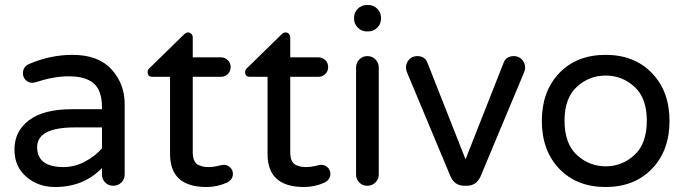

<svg xmlns="http://www.w3.org/2000/svg" viewBox="-20 -740 2753 770"><path d="M235 -70Q279 -70 320 -91.5Q361 -113 389 -145V-229H280Q129 -229 129 -150Q129 -70 235 -70ZM271 -520Q374 -520 427 -462Q480 -404 480 -323V-40Q480 -21 466.5 -8Q453 5 434 5Q415 5 402 -8Q389 -21 389 -40V-66Q315 10 201 10Q133 10 85.5 -31Q38 -72 38 -140Q38 -214 96.5 -258Q155 -302 268 -302H389V-310Q389 -376 356.5 -405Q324 -434 255 -434Q196 -434 122 -410Q114 -408 109 -408Q94 -408 83 -419Q72 -430 72 -446Q72 -473 98 -484Q183 -520 271 -520Z M878 -79Q892 -79 903 -68.5Q914 -58 914 -43Q914 -20 891 -8Q852 10 808 10Q662 10 662 -122V-432H591Q572 -432 572 -451Q572 -461 581 -468L717 -601Q726 -610 734 -610Q742 -610 747.5 -604Q753 -598 753 -590V-510H866Q882 -510 893.5 -499Q905 -488 905 -471Q905 -454 893.5 -443Q882 -432 866 -432H753V-130Q753 -109 759 -96Q765 -83 776.5 -78Q788 -73 796.5 -71.5Q805 -70 818 -70Q836 -70 853.5 -74.5Q871 -79 878 -79Z M1269 -79Q1283 -79 1294 -68.5Q1305 -58 1305 -43Q1305 -20 1282 -8Q1243 10 1199 10Q1053 10 1053 -122V-432H982Q963 -432 963 -451Q963 -461 972 -468L1108 -601Q1117 -610 1125 -610Q1133 -610 1138.5 -604Q1144 -598 1144 -590V-510H1257Q1273 -510 1284.5 -499Q1296 -488 1296 -471Q1296 -454 1284.5 -443Q1273 -432 1257 -432H1144V-130Q1144 -109 1150 -96Q1156 -83 1167.5 -78Q1179 -73 1187.5 -71.5Q1196 -70 1209 -70Q1227 -70 1244.5 -74.5Q1262 -79 1269 -79Z M1453 -515Q1473 -515 1486 -501.5Q1499 -488 1499 -469V-40Q1499 -21 1485.5 -8Q1472 5 1453 5Q1434 5 1421 -8Q1408 -21 1408 -40V-469Q1408 -488 1421 -501.5Q1434 -515 1453 -515ZM1508 -669V-665Q1508 -644 1493 -629Q1478 -614 1457 -614H1451Q1430 -614 1415 -629Q1400 -644 1400 -665V-669Q1400 -690 1415 -705Q1430 -720 1451 -720H1457Q1478 -720 1493 -705Q1508 -690 1508 -669Z M2041 -515Q2060 -515 2073 -501.5Q2086 -488 2086 -469Q2086 -460 2081 -448L1907 -32Q1890 5 1852 5H1842Q1804 5 1787 -32L1613 -448Q1608 -460 1608 -469Q1608 -488 1621 -501.5Q1634 -515 1653 -515Q1684 -515 1694 -489L1847 -101L2000 -489Q2010 -515 2041 -515Z M2574 -256Q2574 -347 2524.5 -392Q2475 -437 2409 -437Q2343 -437 2293.5 -392Q2244 -347 2244 -256Q2244 -164 2293.5 -118.5Q2343 -73 2409 -73Q2475 -73 2524.5 -118.5Q2574 -164 2574 -256ZM2409 -520Q2524 -520 2594.5 -447Q2665 -374 2665 -255Q2665 -136 2594.5 -63Q2524 10 2409 10Q2293 10 2223 -63Q2153 -136 2153 -255Q2153 -374 2223 -447Q2293 -520 2409 -520Z"/></svg>

Font: VarelaRound
Style: Regular
Weight: 400
Designer: Joe Prince, Avraham Cornfeld
Foundry: Joe Prince, Avraham Cornfeld
Version: Version 2.000;PS 002.000;hotconv 1.0.88;makeotf.lib2.5.64775